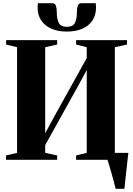

<svg xmlns="http://www.w3.org/2000/svg" viewBox="-20 -992 826 1192"><path d="M698 180Q694 162 687 136.5Q680 111 672.5 84.2Q665 57.5 658 34.2Q651 11 646.5 -2.5L625.5 -43H777Q774.5 -24.5 772 -1.2Q769.5 22 766.8 47.2Q764 72.5 761.2 97Q758.5 121.5 756.2 143Q754 164.5 752.5 180ZM17.5 0V-27L86 -43V-699L18 -715.5V-743H335V-715.5L260.5 -699V-164.5L320.5 -275L518.5 -631.5V-699L452.5 -715.5V-743H768.5V-715.5L693 -699V-43L769.5 -27V0H452.5V-27L518.5 -43V-557.5L471 -469.5L260.5 -91V-43L335 -27V0ZM304.5 -972Q322 -972 327.2 -956Q332.5 -940 332.5 -917.5Q332.5 -872 345.5 -848.8Q358.5 -825.5 395 -825.5Q431.5 -825.5 444.5 -848.8Q457.5 -872 457.5 -917.5Q457.5 -940 462.8 -956Q468 -972 485 -972H574.5Q575 -965.5 575.5 -958.5Q576 -951.5 576 -944.5Q576 -899 554.5 -865.8Q533 -832.5 492.2 -814.2Q451.5 -796 395 -796Q339 -796 298.2 -814.2Q257.5 -832.5 235.5 -865.8Q213.5 -899 213.5 -944.5Q213.5 -951.5 214 -958.5Q214.5 -965.5 215.5 -972Z"/></svg>

Font: Merriweather 120pt ExtraBold
Style: Regular
Weight: 800
Version: Version 2.100